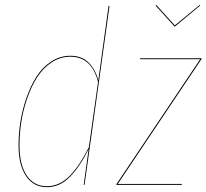

<svg xmlns="http://www.w3.org/2000/svg" viewBox="-20 -755 843 784"><path d="M795.4 -734.9 797.4 -732.4 695.3 -647.5H691.9L615.2 -732.4L618.2 -734.9L693.8 -651.4ZM423.3 -730.5H427.2L325.2 0H321.8L341.8 -146Q306.2 -74.2 265.1 -32.5Q224.1 9.3 171.9 9.3Q117.2 9.3 86.4 -35.9Q55.7 -81.1 55.7 -161.6Q55.7 -208 63.2 -256.8Q70.8 -305.7 87.6 -354.5Q104.5 -403.3 128.4 -441.4Q152.3 -479.5 188.5 -503.4Q224.6 -527.3 267.6 -527.3Q314.5 -527.3 342.3 -499Q370.1 -470.7 381.3 -427.2ZM267.6 -523.4Q225.6 -523.4 190.2 -499.8Q154.8 -476.1 131.1 -438.5Q107.4 -400.9 90.8 -352.5Q74.2 -304.2 66.9 -255.9Q59.6 -207.5 59.6 -161.6Q59.6 -82.5 89.1 -38.6Q118.7 5.4 171.9 5.4Q198.7 5.4 223.4 -6.6Q248 -18.6 269 -41.5Q290 -64.5 307.4 -91.1Q324.7 -117.7 342.8 -153.8L380.4 -420.4Q354 -523.4 267.6 -523.4ZM803.2 -517.1 802.7 -513.7 460.9 -3.9H722.7L722.2 0H455.1L455.6 -3.4L797.4 -513.2H551.8V-517.1Z"/></svg>

Font: Fira Sans Compressed Four
Style: Italic
Weight: 100
Width: 3
Italic angle: -8°
Designer: Carrois Corporate & Edenspiekermann AG
Foundry: Carrois Corporate GbR & Edenspiekermann AG
Version: Version 4.203;PS 004.203;hotconv 1.0.88;makeotf.lib2.5.64775